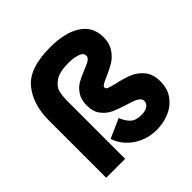

<svg xmlns="http://www.w3.org/2000/svg" viewBox="-186 -862 1028 1028"><g transform="rotate(-45 328.5 -347.5)"><path d="M221.5 -130.5 331 -179Q343.5 -146 364.8 -125Q386 -104 429 -104Q460.5 -104 476.8 -116.2Q493 -128.5 493 -146Q493 -159.5 482.5 -169Q472 -178.5 456.2 -184.5Q440.5 -190.5 411.5 -199.5Q364.5 -213.5 333.5 -227.8Q302.5 -242 280 -271Q257.5 -300 257.5 -347.5Q257.5 -391 276.2 -419Q295 -447 320.2 -461.8Q345.5 -476.5 384 -491.5Q406.5 -500.5 418 -506.2Q429.5 -512 437.2 -519.8Q445 -527.5 445 -538Q445 -558.5 416.5 -568.2Q388 -578 350 -578Q280.5 -578 247.8 -555.2Q215 -532.5 208 -503.8Q201 -475 201 -433.5V0H57.5V-433.5Q57.5 -556 119.2 -631.2Q181 -706.5 339 -706.5Q450.5 -706.5 515.2 -664.8Q580 -623 580 -542.5Q580 -496 558.8 -464.5Q537.5 -433 509.8 -416Q482 -399 441.5 -381.5Q415.5 -370.5 404 -363.5Q392.5 -356.5 392.5 -347.5Q392.5 -338 406 -332.8Q419.5 -327.5 452 -320Q503 -308.5 538.2 -294.2Q573.5 -280 600.8 -247.5Q628 -215 628 -159.5Q628 -103 599 -64.5Q570 -26 525 -7.8Q480 10.5 431 10.5Q379.5 10.5 336.2 -8.5Q293 -27.5 263.2 -59.8Q233.5 -92 221.5 -130.5Z"/></g></svg>

Font: HK Grotesk ExtraBold
Style: Regular
Weight: 800
Designer: Alfredo Marco Pradil
Foundry: Hanken Design Co.
Version: Version 3.001